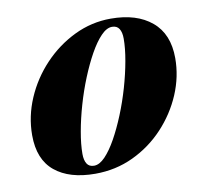

<svg xmlns="http://www.w3.org/2000/svg" viewBox="-61 -537 665 614"><g transform="rotate(-10 272.0 -230.0)"><path d="M201.5 10Q117.5 10 70.5 -28.8Q23.5 -67.5 23.5 -146Q23.5 -207.5 48.5 -265.5Q73.5 -323.5 117 -369.5Q160.5 -415.5 216.8 -442.8Q273 -470 335.5 -470Q419.5 -470 468.2 -429.2Q517 -388.5 517 -310Q517 -250 492.8 -193Q468.5 -136 425.5 -90Q382.5 -44 325.2 -17Q268 10 201.5 10ZM202 -16Q219.5 -16 238 -35.2Q256.5 -54.5 274.8 -87.2Q293 -120 309.5 -160.5Q326 -201 338.5 -244.2Q351 -287.5 358.2 -328Q365.5 -368.5 365.5 -400Q365.5 -420.5 358.2 -432Q351 -443.5 335 -443.5Q317.5 -443.5 299 -424.2Q280.5 -405 262.2 -372.2Q244 -339.5 227.5 -299Q211 -258.5 198.5 -215.2Q186 -172 178.8 -131.5Q171.5 -91 171.5 -59.5Q171.5 -39 178.8 -27.5Q186 -16 202 -16Z"/></g></svg>

Font: Bodoni Moda 9pt ExtraBold
Style: Italic
Weight: 800
Italic angle: -13°
Designer: Owen Earl
Foundry: indestructible type
Version: Version 2.004